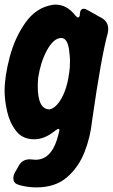

<svg xmlns="http://www.w3.org/2000/svg" viewBox="-28 -594 490 834"><path d="M130 220Q93 220 56 210Q43 206 37.5 200.5Q32 195 31 189.5Q30 184 30 180V179Q30 167 38 153Q46 139 54 125Q69 98 102 98L126 100Q191 100 219 14Q230 -24 230 -28Q230 -34 226 -34Q222 -34 211 -26Q166 11 121 11Q70 11 42 -25Q14 -61 3 -110Q-8 -159 -8 -199Q-8 -263 14.5 -347.5Q37 -432 83.5 -497Q130 -562 201 -573L212 -574Q263 -574 299 -527Q307 -518 311 -518Q319 -518 319 -535Q321 -556 336 -556Q342 -556 349 -552L417 -514Q442 -498 442 -468Q442 -459 440 -450Q412 -349 372 -70Q365 1 339 67Q313 133 262.5 176.5Q212 220 130 220ZM187 -119Q215 -124 239.5 -167.5Q264 -211 273 -281Q276 -298 276 -330Q276 -346 273 -369Q267 -429 238 -429Q205 -429 175 -374Q148 -323 138 -257Q136 -237 136 -220Q136 -119 187 -119Z"/></svg>

Font: Bangerz
Style: Bold
Weight: 700
Designer: vernon adams
Foundry: Vernon Adams
Version: Version 2.10;February 7, 2025;FontCreator 13.0.0.2683 64-bit